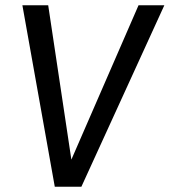

<svg xmlns="http://www.w3.org/2000/svg" viewBox="-20 -709 644 729"><path d="M289 0H188L65 -689H163L251 -103L506 -689H604Z"/></svg>

Font: FiraGO
Style: Italic
Weight: 400
Italic angle: -8°
Designer: bBox Type GmbH
Foundry: bBox Type GmbH
Version: Version 1.001